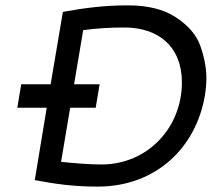

<svg xmlns="http://www.w3.org/2000/svg" viewBox="-20 -690 794 720"><path d="M446.3 -586.9C574.2 -586.9 662.1 -515.6 662.1 -380.9C662.1 -210.9 533.2 -73.2 360.4 -73.2C313.5 -73.2 258.8 -78.1 209 -83L243.2 -286.1H338.9L353.5 -374H257.8L292 -577.1C342.8 -584 399.4 -586.9 446.3 -586.9ZM460 -669.9C370.1 -669.9 297.9 -660.2 215.8 -645.5L169.9 -374H59.6L44.9 -286.1H155.3L110.4 -14.6C187.5 0 255.9 9.8 345.7 9.8C566.4 9.8 714.8 -137.7 748 -330.1C752 -353.5 753.9 -376 753.9 -397.5C753.9 -435.5 746.1 -475.6 731.4 -517.6C716.8 -559.6 685.5 -594.7 639.6 -625C593.8 -655.3 533.2 -669.9 460 -669.9Z"/></svg>

Font: Sen-gleads
Style: Italic
Weight: 400
Designer: Kosal Sen, Philatype
Foundry: Philatype
Version: Version 1.004; ttfautohint (v1.8.3)